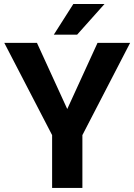

<svg xmlns="http://www.w3.org/2000/svg" viewBox="-20 -921 659 941"><path d="M1 -710.9 235.4 -258.8V0H383.8V-258.8L617.7 -710.9H458L309.6 -386.7L161.1 -710.9ZM357.9 -751 492.2 -901.4H339.4L243.7 -751Z"/></svg>

Font: Vazirmatn
Style: Bold
Weight: 700
Designer: Saber Rastikerdar
Foundry: Saber Rastikerdar
Version: Version 33.003